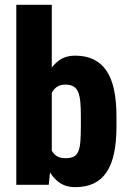

<svg xmlns="http://www.w3.org/2000/svg" viewBox="-20 -770 535 800"><path d="M47.9 -750H195.8V-126.5L183.1 0H47.9ZM465.3 -285.6V-243.7Q465.3 -179.2 455.3 -131.8Q445.3 -84.5 424.1 -52.7Q402.8 -21 370.4 -5.6Q337.9 9.8 293.5 9.8Q254.4 9.8 227.1 -9.5Q199.7 -28.8 181.6 -63.2Q163.6 -97.7 152.3 -143.6Q141.1 -189.5 135.3 -243.2V-285.6Q141.1 -338.4 152.1 -384.3Q163.1 -430.2 181.2 -464.8Q199.2 -499.5 226.6 -518.8Q253.9 -538.1 293 -538.1Q337.9 -538.1 370.4 -522.2Q402.8 -506.3 424.1 -474.6Q445.3 -442.9 455.3 -395.5Q465.3 -348.1 465.3 -285.6ZM316.9 -243.7V-285.6Q316.9 -320.3 314.7 -345Q312.5 -369.6 305.9 -385.7Q299.3 -401.9 286.4 -409.7Q273.4 -417.5 252.9 -417.5Q232.9 -417.5 219.5 -409.4Q206.1 -401.4 197.8 -386.5Q189.5 -371.6 185.8 -350.3Q182.1 -329.1 182.1 -302.7V-226.6Q181.6 -190.4 187.7 -164.6Q193.8 -138.7 209.5 -124.8Q225.1 -110.8 253.4 -110.8Q274.9 -110.8 287.4 -117.4Q299.8 -124 306.4 -139.6Q313 -155.3 314.9 -180.9Q316.9 -206.5 316.9 -243.7Z"/></svg>

Font: Roboto Condensed ExtraBold
Style: Regular
Weight: 800
Designer: Christian Robertson
Foundry: Google
Version: Version 3.008; 2023